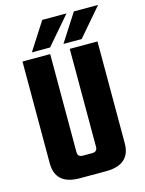

<svg xmlns="http://www.w3.org/2000/svg" viewBox="-121 -884 724 957"><g transform="rotate(-15 240.5 -405.5)"><path d="M288 -130V-636H431V-111Q431 0 304 0H170Q44 0 44 -111V-636H187V-130Q187 -105 213 -105H261Q288 -105 288 -130ZM318 -811 195 -668H101L193 -811ZM358 -668H264L356 -811H481Z"/></g></svg>

Font: Teko SemiBold
Style: Regular
Weight: 600
Designer: Manushi Parikh, Jonny Pinhorn
Foundry: Indian Type Foundry
Version: Version 1.106;PS 1.0;hotconv 1.0.78;makeotf.lib2.5.61930; tt